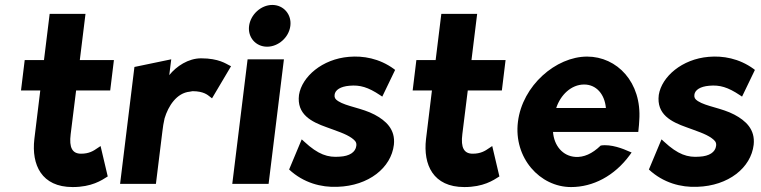

<svg xmlns="http://www.w3.org/2000/svg" viewBox="-20 -734 3081 777"><path d="M416 -20 387 -143 375 -135C358 -123 340 -112 308 -112C273 -112 259 -136 266 -191L288 -368H426L441 -491H303L326 -678H181L158 -491H80L65 -368H143L119 -171C107 -67 148 23 274 23C351 23 391 -4 416 -20Z M915 -466 907 -470C896 -475 866 -498 794 -498C742 -498 694 -466 665 -430L673 -494L524 -463L466 10H611L637 -201C639 -220 642 -237 646 -255C661 -305 695 -358 748 -363C751 -363 756 -365 759 -365C805 -365 821 -349 829 -343L838 -336Z M988 -629C982 -583 1015 -545 1061 -545C1106 -545 1149 -582 1155 -629C1161 -675 1128 -714 1082 -714C1036 -714 994 -675 988 -629ZM1067 10 1129 -494H982L920 10Z M1150 -48C1208 6 1280 25 1346 22C1472 18 1563 -55 1574 -148C1581 -211 1541 -246 1496 -270C1445 -297 1382 -303 1348 -325C1336 -333 1333 -339 1334 -350C1336 -370 1358 -384 1394 -387C1437 -391 1470 -381 1518 -349L1527 -343L1579 -451L1574 -455C1515 -498 1449 -509 1392 -504C1284 -495 1202 -424 1190 -350C1180 -271 1240 -241 1302 -219C1342 -204 1379 -193 1404 -175C1416 -166 1424 -159 1422 -144C1419 -118 1394 -102 1355 -100C1307 -96 1268 -108 1211 -161L1201 -170Z M2001 -20 1972 -143 1960 -135C1943 -123 1925 -112 1893 -112C1858 -112 1844 -136 1851 -191L1873 -368H2011L2026 -491H1888L1911 -678H1766L1743 -491H1665L1650 -368H1728L1704 -171C1692 -67 1733 23 1859 23C1936 23 1976 -4 2001 -20Z M2218 -200H2563L2564 -210C2565 -222 2567 -235 2567 -247C2578 -401 2477 -505 2356 -505C2230 -505 2094 -388 2076 -241C2058 -95 2165 23 2291 23C2379 23 2466 -21 2529 -107L2536 -117L2526 -121C2504 -131 2453 -152 2411 -145C2376 -111 2342 -97 2309 -99C2257 -102 2222 -145 2218 -200ZM2432 -297H2231C2248 -349 2291 -392 2344 -392C2393 -392 2427 -353 2432 -297Z M2606 -48C2664 6 2736 25 2802 22C2928 18 3019 -55 3030 -148C3037 -211 2997 -246 2952 -270C2901 -297 2838 -303 2804 -325C2792 -333 2789 -339 2790 -350C2792 -370 2814 -384 2850 -387C2893 -391 2926 -381 2974 -349L2983 -343L3035 -451L3030 -455C2971 -498 2905 -509 2848 -504C2740 -495 2658 -424 2646 -350C2636 -271 2696 -241 2758 -219C2798 -204 2835 -193 2860 -175C2872 -166 2880 -159 2878 -144C2875 -118 2850 -102 2811 -100C2763 -96 2724 -108 2667 -161L2657 -170Z"/></svg>

Font: Bluebird
Style: SfBdNrwObl
Weight: 700
Designer: Jasper
Foundry: Cannot Into Space Fonts
Version: Version 0.98